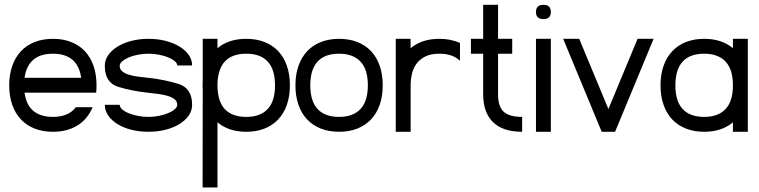

<svg xmlns="http://www.w3.org/2000/svg" viewBox="-20 -558 3213 813"><path d="M204.1 -393.6Q247.1 -393.6 281.2 -380.1Q315.4 -366.7 339.4 -341.3Q363.3 -315.9 376 -279.3Q388.7 -242.7 388.7 -196.8Q388.7 -180.2 387.2 -165.5H84Q90.8 -113.8 121.3 -88.4Q151.9 -63 204.1 -63Q236.3 -63 261.2 -73.2Q286.1 -83.5 300.8 -104H372.1Q350.1 -52.2 306.9 -26.1Q263.7 0 204.1 0Q161.6 0 127.4 -13.2Q93.3 -26.4 69.1 -51.8Q44.9 -77.1 32 -113.8Q19 -150.4 19 -196.8Q19 -242.7 32 -279.3Q44.9 -315.9 68.8 -341.3Q92.8 -366.7 127 -380.1Q161.1 -393.6 204.1 -393.6ZM84 -228.5H323.7Q316.9 -278.8 286.9 -304.7Q256.8 -330.6 204.1 -330.6Q150.9 -330.6 120.8 -304.7Q90.8 -278.8 84 -228.5Z M730.5 -280.8Q730.5 -290 720.2 -298.8Q710 -307.6 693.1 -314.7Q676.3 -321.8 654.3 -326.2Q632.3 -330.6 608.9 -330.6Q585.4 -330.6 563.2 -326.2Q541 -321.8 524.2 -314.5Q507.3 -307.1 497.1 -297.9Q486.8 -288.6 486.8 -279.3Q486.8 -264.6 498 -255.6Q509.3 -246.6 527.1 -241.2Q544.9 -235.8 567.1 -233.2Q589.4 -230.5 611.8 -228Q646 -224.1 676.8 -217.8Q707.5 -211.4 736.3 -202.6Q793.5 -184.1 793.5 -114.3Q793.5 -89.4 779.1 -68.6Q764.6 -47.9 739.5 -32.5Q714.4 -17.1 680.7 -8.5Q647 0 608.9 0Q569.8 0 536.1 -8.5Q502.4 -17.1 477.5 -32.5Q452.6 -47.9 438.2 -68.8Q423.8 -89.8 423.8 -114.3H486.8Q486.8 -104.5 497.1 -95.2Q507.3 -85.9 524.4 -78.9Q541.5 -71.8 563.5 -67.4Q585.4 -63 608.9 -63Q631.3 -63 653.1 -67.4Q674.8 -71.8 691.9 -78.9Q709 -85.9 719.7 -95.2Q730.5 -104.5 730.5 -114.3Q730.5 -128.9 719.2 -137.7Q708 -146.5 690.2 -151.9Q672.4 -157.2 649.9 -160.2Q627.4 -163.1 605.5 -165.5Q536.6 -172.9 480.5 -190.4Q423.8 -208 423.8 -279.3Q423.8 -303.7 438.2 -324.5Q452.6 -345.2 477.5 -360.6Q502.4 -376 536.1 -384.8Q569.8 -393.6 608.9 -393.6Q647.9 -393.6 681.6 -384.8Q715.3 -376 740.2 -360.8Q765.1 -345.7 779.3 -325.2Q793.5 -304.7 793.5 -280.8Z M900.9 -393.6V-354Q948.2 -393.6 1022.9 -393.6Q1065.9 -393.6 1100.1 -380.1Q1134.3 -366.7 1158.2 -341.3Q1182.1 -315.9 1194.8 -279.3Q1207.5 -242.7 1207.5 -196.8Q1207.5 -150.4 1194.6 -113.8Q1181.6 -77.1 1157.5 -51.8Q1133.3 -26.4 1099.1 -13.2Q1064.9 0 1022.9 0Q948.2 0 900.9 -40V235.8H837.9L838.4 -182.1Q837.9 -184.6 837.9 -188.2Q837.9 -191.9 837.9 -196.8Q837.9 -202.1 837.9 -206.1Q837.9 -210 838.4 -212.4V-393.6ZM900.9 -204.6V-189.5Q903.3 -124 934.3 -93.5Q965.3 -63 1022.9 -63Q1082 -63 1113.3 -96.2Q1144.5 -129.4 1144.5 -196.8Q1144.5 -263.7 1113.8 -297.1Q1083 -330.6 1022.9 -330.6Q905.3 -330.6 900.9 -204.6Z M1416 -393.6Q1459 -393.6 1493.2 -380.1Q1527.3 -366.7 1551.3 -341.3Q1575.2 -315.9 1587.9 -279.3Q1600.6 -242.7 1600.6 -196.8Q1600.6 -150.4 1587.6 -113.8Q1574.7 -77.1 1550.5 -51.8Q1526.4 -26.4 1492.2 -13.2Q1458 0 1416 0Q1373.5 0 1339.4 -13.2Q1305.2 -26.4 1281 -51.8Q1256.8 -77.1 1243.9 -113.8Q1231 -150.4 1231 -196.8Q1231 -242.7 1243.9 -279.3Q1256.8 -315.9 1280.8 -341.3Q1304.7 -366.7 1338.9 -380.1Q1373 -393.6 1416 -393.6ZM1506.3 -297.4Q1474.6 -330.6 1416 -330.6Q1355 -330.6 1324.5 -296.9Q1293.9 -263.2 1293.9 -196.8Q1293.9 -129.9 1324.7 -96.4Q1355.5 -63 1416 -63Q1475.1 -63 1506.3 -96.2Q1537.6 -129.4 1537.6 -196.8Q1537.6 -264.2 1506.3 -297.4Z M1718.3 -393.6 1718.8 -354Q1766.1 -393.6 1840.3 -393.6Q1889.6 -393.6 1927.7 -376V-300.8Q1896.5 -330.6 1840.3 -330.6Q1804.2 -330.6 1780.5 -318.6Q1756.8 -306.6 1743.2 -287.6Q1729.5 -268.6 1724.1 -244.6Q1718.8 -220.7 1718.8 -196.8V0H1655.8V-393.6Z M1974.1 -393.6H2025.9V-537.6H2088.9V-393.6H2148.9V-330.6H2088.9V-158.7Q2088.9 -106.4 2113 -84.7Q2137.2 -63 2190.9 -63V0Q2108.9 0 2067.4 -41Q2025.9 -82 2025.9 -158.7V-330.6H1974.1Z M2312.5 -393.6V0H2249.5V-393.6ZM2281.2 -477.1Q2249.5 -477.1 2249.5 -507.3Q2249.5 -537.6 2281.2 -537.6Q2312.5 -537.6 2312.5 -507.3Q2312.5 -477.1 2281.2 -477.1Z M2432.6 -393.6 2556.2 -96.2 2679.7 -393.6H2747.6L2584.5 0H2527.8L2364.7 -393.6Z M3146.5 -393.6V0H3083.5V-40Q3036.1 0 2961.9 0Q2919.4 0 2885.3 -13.2Q2851.1 -26.4 2826.9 -51.8Q2802.7 -77.1 2789.8 -113.8Q2776.9 -150.4 2776.9 -196.8Q2776.9 -242.7 2789.8 -279.3Q2802.7 -315.9 2826.7 -341.3Q2850.6 -366.7 2884.8 -380.1Q2918.9 -393.6 2961.9 -393.6Q3035.6 -393.6 3083.5 -354V-393.6ZM3052.2 -297.4Q3020.5 -330.6 2961.9 -330.6Q2900.9 -330.6 2870.4 -296.9Q2839.8 -263.2 2839.8 -196.8Q2839.8 -129.9 2870.6 -96.4Q2901.4 -63 2961.9 -63Q3021 -63 3052.2 -96.2Q3083.5 -129.4 3083.5 -196.8Q3083.5 -264.2 3052.2 -297.4Z"/></svg>

Font: Fibel Sued LRS
Style: Regular
Weight: 400
Designer: Peter Wiegel
Foundry: Peter Wiegel
Version: Version 000.000